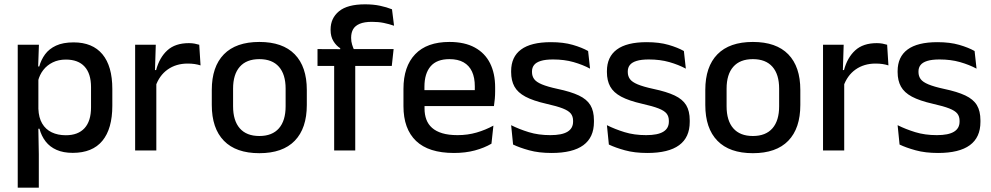

<svg xmlns="http://www.w3.org/2000/svg" viewBox="-20 -696 4584 888"><path d="M316.5 11Q273 11 241.8 -2.8Q210.5 -16.5 191 -41.8Q171.5 -67 162.5 -100.5H130L157.5 -193Q159 -152 175 -124.8Q191 -97.5 219.2 -84Q247.5 -70.5 284.5 -70.5Q341 -70.5 371 -103.2Q401 -136 401 -199.5V-293Q401 -355.5 371.2 -388Q341.5 -420.5 284.5 -420.5Q250.5 -420.5 224 -407.5Q197.5 -394.5 180.2 -372.2Q163 -350 156 -321.5L133 -388.5H161.5Q170 -419.5 188.5 -444.8Q207 -470 239.2 -485Q271.5 -500 320.5 -500Q408 -500 453.8 -445Q499.5 -390 499.5 -284.5V-207Q499.5 -100.5 453.5 -44.8Q407.5 11 316.5 11ZM62 172V-489H160L156 -374.5L157.5 -345.5V-140.5L157 -121.5L159.5 17V172Z M699 -295.5 678 -372H702Q717.5 -430 754 -463.2Q790.5 -496.5 853.5 -496.5Q868.5 -496.5 880.2 -494.2Q892 -492 901.5 -489L907.5 -393.5Q895.5 -397.5 880.5 -399.8Q865.5 -402 848 -402Q794.5 -402 755.5 -374.5Q716.5 -347 699 -295.5ZM605 0V-489H700.5L696 -346.5L703 -339.5V0Z M1179.5 12.5Q1071.5 12.5 1015.5 -45Q959.5 -102.5 959.5 -210.5V-280Q959.5 -387.5 1015.5 -444.8Q1071.5 -502 1179.5 -502Q1287.5 -502 1343.2 -444.8Q1399 -387.5 1399 -280V-210.5Q1399 -102.5 1343.2 -45Q1287.5 12.5 1179.5 12.5ZM1179.5 -67Q1239 -67 1270 -102.5Q1301 -138 1301 -204.5V-286Q1301 -352 1270 -387.2Q1239 -422.5 1179.5 -422.5Q1120 -422.5 1089 -387.2Q1058 -352 1058 -286V-204.5Q1058 -138 1089 -102.5Q1120 -67 1179.5 -67Z M1668.5 -676Q1706.5 -676 1737.2 -669.5Q1768 -663 1793 -653L1802.5 -577Q1779 -585 1754.8 -590Q1730.5 -595 1700.5 -595Q1665 -595 1643.8 -586Q1622.5 -577 1613.2 -560.8Q1604 -544.5 1604 -522V-520Q1604 -504 1608.5 -489.5Q1613 -475 1618.5 -463.5L1553.5 -461.5V-473Q1535 -484.5 1522 -505.8Q1509 -527 1509 -557V-559.5Q1509 -612 1548 -644Q1587 -676 1668.5 -676ZM1525.5 0V-440.5H1623V0ZM1448.5 -391V-469L1563 -468.5L1603 -469H1800.5L1792 -391Z M2079.5 11.5Q1962.5 11.5 1904.2 -44.2Q1846 -100 1846 -205V-285Q1846 -388.5 1900.2 -445.2Q1954.5 -502 2058.5 -502Q2129 -502 2176 -476.2Q2223 -450.5 2246.5 -403.5Q2270 -356.5 2270 -292V-273.5Q2270 -256.5 2268.5 -239Q2267 -221.5 2264.5 -205.5H2174.5Q2175.5 -231.5 2175.8 -254.5Q2176 -277.5 2176 -296.5Q2176 -337 2163 -365Q2150 -393 2124 -407.8Q2098 -422.5 2058.5 -422.5Q2000 -422.5 1971.5 -389.2Q1943 -356 1943 -294.5V-248.5L1943.5 -237V-193.5Q1943.5 -166 1951.8 -143.5Q1960 -121 1978.2 -104.8Q1996.5 -88.5 2025.5 -79.8Q2054.5 -71 2096 -71Q2143 -71 2184.2 -83Q2225.5 -95 2262 -115L2253 -31.5Q2220 -12 2176.2 -0.2Q2132.5 11.5 2079.5 11.5ZM1898 -205.5V-279H2244.5V-205.5Z M2531 11.5Q2472 11.5 2427.5 -0.8Q2383 -13 2353 -27.5L2344 -117Q2381 -98.5 2425.5 -84.8Q2470 -71 2525.5 -71Q2579 -71 2604.8 -86.8Q2630.5 -102.5 2630.5 -133.5V-137.5Q2630.5 -157.5 2620 -170.8Q2609.5 -184 2582.8 -194.5Q2556 -205 2507 -216Q2445.5 -230 2410 -249Q2374.5 -268 2359.2 -295.8Q2344 -323.5 2344 -362.5V-367Q2344 -433 2390 -467Q2436 -501 2528 -501Q2586 -501 2629 -488.5Q2672 -476 2700 -460L2709 -378.5Q2675.5 -396.5 2632.8 -408.8Q2590 -421 2538 -421Q2502.5 -421 2481 -414.2Q2459.5 -407.5 2450 -395.2Q2440.5 -383 2440.5 -366V-362.5Q2440.5 -344 2450.5 -330.2Q2460.5 -316.5 2486.2 -305.8Q2512 -295 2558 -285Q2620 -272 2657 -254.5Q2694 -237 2710.5 -209.8Q2727 -182.5 2727 -139.5V-132Q2727 -60.5 2678 -24.5Q2629 11.5 2531 11.5Z M2974 11.5Q2915 11.5 2870.5 -0.8Q2826 -13 2796 -27.5L2787 -117Q2824 -98.5 2868.5 -84.8Q2913 -71 2968.5 -71Q3022 -71 3047.8 -86.8Q3073.5 -102.5 3073.5 -133.5V-137.5Q3073.5 -157.5 3063 -170.8Q3052.5 -184 3025.8 -194.5Q2999 -205 2950 -216Q2888.5 -230 2853 -249Q2817.5 -268 2802.2 -295.8Q2787 -323.5 2787 -362.5V-367Q2787 -433 2833 -467Q2879 -501 2971 -501Q3029 -501 3072 -488.5Q3115 -476 3143 -460L3152 -378.5Q3118.5 -396.5 3075.8 -408.8Q3033 -421 2981 -421Q2945.5 -421 2924 -414.2Q2902.5 -407.5 2893 -395.2Q2883.5 -383 2883.5 -366V-362.5Q2883.5 -344 2893.5 -330.2Q2903.5 -316.5 2929.2 -305.8Q2955 -295 3001 -285Q3063 -272 3100 -254.5Q3137 -237 3153.5 -209.8Q3170 -182.5 3170 -139.5V-132Q3170 -60.5 3121 -24.5Q3072 11.5 2974 11.5Z M3462 12.5Q3354 12.5 3298 -45Q3242 -102.5 3242 -210.5V-280Q3242 -387.5 3298 -444.8Q3354 -502 3462 -502Q3570 -502 3625.8 -444.8Q3681.5 -387.5 3681.5 -280V-210.5Q3681.5 -102.5 3625.8 -45Q3570 12.5 3462 12.5ZM3462 -67Q3521.5 -67 3552.5 -102.5Q3583.5 -138 3583.5 -204.5V-286Q3583.5 -352 3552.5 -387.2Q3521.5 -422.5 3462 -422.5Q3402.5 -422.5 3371.5 -387.2Q3340.5 -352 3340.5 -286V-204.5Q3340.5 -138 3371.5 -102.5Q3402.5 -67 3462 -67Z M3880.5 -295.5 3859.5 -372H3883.5Q3899 -430 3935.5 -463.2Q3972 -496.5 4035 -496.5Q4050 -496.5 4061.8 -494.2Q4073.5 -492 4083 -489L4089 -393.5Q4077 -397.5 4062 -399.8Q4047 -402 4029.5 -402Q3976 -402 3937 -374.5Q3898 -347 3880.5 -295.5ZM3786.5 0V-489H3882L3877.5 -346.5L3884.5 -339.5V0Z M4318.5 11.5Q4259.5 11.5 4215 -0.8Q4170.5 -13 4140.5 -27.5L4131.5 -117Q4168.5 -98.5 4213 -84.8Q4257.5 -71 4313 -71Q4366.5 -71 4392.2 -86.8Q4418 -102.5 4418 -133.5V-137.5Q4418 -157.5 4407.5 -170.8Q4397 -184 4370.2 -194.5Q4343.5 -205 4294.5 -216Q4233 -230 4197.5 -249Q4162 -268 4146.8 -295.8Q4131.5 -323.5 4131.5 -362.5V-367Q4131.5 -433 4177.5 -467Q4223.5 -501 4315.5 -501Q4373.5 -501 4416.5 -488.5Q4459.5 -476 4487.5 -460L4496.5 -378.5Q4463 -396.5 4420.2 -408.8Q4377.5 -421 4325.5 -421Q4290 -421 4268.5 -414.2Q4247 -407.5 4237.5 -395.2Q4228 -383 4228 -366V-362.5Q4228 -344 4238 -330.2Q4248 -316.5 4273.8 -305.8Q4299.5 -295 4345.5 -285Q4407.5 -272 4444.5 -254.5Q4481.5 -237 4498 -209.8Q4514.5 -182.5 4514.5 -139.5V-132Q4514.5 -60.5 4465.5 -24.5Q4416.5 11.5 4318.5 11.5Z"/></svg>

Font: Anek Odia Medium Medium
Style: Regular
Weight: 500
Version: Version 1.003